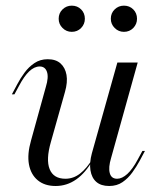

<svg xmlns="http://www.w3.org/2000/svg" viewBox="-20 -630 541 662"><path d="M171.8 11.3Q133.9 11.3 110.1 -8.5Q86.3 -28.2 79.8 -63.3Q73.4 -98.4 87.1 -146L137.9 -329.8Q148.4 -363.7 141.9 -382.3Q135.5 -400.8 116.9 -400.8Q98.4 -400.8 80.6 -383.9Q62.9 -366.9 46 -334.7L29.8 -304.8H21L39.5 -339.5Q50 -359.7 64.5 -379.4Q79 -399.2 98.8 -412.5Q118.5 -425.8 144.4 -425.8Q172.6 -425.8 188.7 -411.3Q204.8 -396.8 209.3 -371.8Q213.7 -346.8 204 -312.9L155.6 -141.1Q137.9 -79.8 151.2 -46.8Q164.5 -13.7 205.6 -13.7Q233.1 -13.7 256 -31.5Q279 -49.2 300 -83.9V-78.2Q275 -33.9 242.7 -11.3Q210.5 11.3 171.8 11.3ZM356.5 11.3Q328.2 11.3 312.1 -2.8Q296 -16.9 291.9 -42.7Q287.9 -68.5 296.8 -101.6L384.7 -414.5H454.8L362.9 -84.7Q353.2 -52.4 358.5 -33.1Q363.7 -13.7 383.9 -13.7Q400.8 -13.7 419 -30.2Q437.1 -46.8 454.8 -79.8L471 -109.7H479.8L461.3 -75Q450.8 -55.6 436.3 -35.5Q421.8 -15.3 402.4 -2Q383.1 11.3 356.5 11.3ZM407.3 -520.2Q388.7 -520.2 375.4 -533.5Q362.1 -546.8 362.1 -565.3Q362.1 -584.7 375.4 -597.6Q388.7 -610.5 407.3 -610.5Q426.6 -610.5 439.5 -597.6Q452.4 -584.7 452.4 -565.3Q452.4 -546.8 439.5 -533.5Q426.6 -520.2 407.3 -520.2ZM227.4 -520.2Q208.9 -520.2 195.6 -533.5Q182.3 -546.8 182.3 -565.3Q182.3 -584.7 195.6 -597.6Q208.9 -610.5 227.4 -610.5Q246.8 -610.5 259.7 -597.6Q272.6 -584.7 272.6 -565.3Q272.6 -546.8 259.7 -533.5Q246.8 -520.2 227.4 -520.2Z"/></svg>

Font: Playfair 144pt Light
Style: Italic
Weight: 300
Italic angle: -15.6°
Designer: Claus Eggers Sørensen
Foundry: Claus Eggers Sørensen
Version: Version 2.001;gftools[0.9.30]